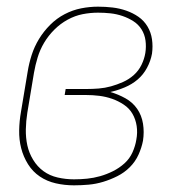

<svg xmlns="http://www.w3.org/2000/svg" viewBox="-20 -548 540 576"><path d="M202 8Q174 8 147.5 2Q121 -4 99.5 -18.5Q78 -33 64 -55.5Q50 -78 43.5 -103.5Q37 -129 37.5 -157Q38 -185 43 -213L63 -333Q67 -358 75 -383Q83 -408 97 -431Q111 -454 130.5 -473.5Q150 -493 174 -505.5Q198 -518 223.5 -523Q249 -528 274 -528Q296 -528 317.5 -525.5Q339 -523 359 -516Q379 -509 395.5 -497.5Q412 -486 422.5 -468.5Q433 -451 436 -430Q439 -409 436 -387Q432 -365 421 -344.5Q410 -324 393 -309.5Q376 -295 354.5 -286Q333 -277 311 -272Q335 -265 356.5 -253Q378 -241 391.5 -221.5Q405 -202 409 -177Q413 -152 409 -126Q405 -105 395.5 -84Q386 -63 369.5 -46.5Q353 -30 332 -19.5Q311 -9 289.5 -2.5Q268 4 246 6Q224 8 202 8ZM202 -10Q222 -10 241.5 -12Q261 -14 280.5 -19.5Q300 -25 319 -34.5Q338 -44 353.5 -58Q369 -72 377.5 -91Q386 -110 389 -129Q393 -150 390 -170Q387 -190 377.5 -206.5Q368 -223 351.5 -234Q335 -245 316.5 -251.5Q298 -258 278 -260.5Q258 -263 237 -263H174L177 -281H240Q258 -281 276.5 -282.5Q295 -284 313 -289Q331 -294 349 -302Q367 -310 381.5 -323Q396 -336 404.5 -353.5Q413 -371 416 -389Q419 -408 416.5 -426.5Q414 -445 404.5 -460Q395 -475 380 -484.5Q365 -494 347.5 -500Q330 -506 311.5 -508Q293 -510 274 -510Q251 -510 228 -505.5Q205 -501 183 -489Q161 -477 143 -459Q125 -441 112.5 -420Q100 -399 93 -376Q86 -353 82 -330L62 -210Q58 -185 57.5 -160Q57 -135 62 -112Q67 -89 79.5 -68.5Q92 -48 110.5 -34.5Q129 -21 153 -15.5Q177 -10 202 -10Z"/></svg>

Font: Iosevka Term Curly Thin
Style: Italic
Weight: 100
Italic angle: -9°
Designer: Belleve Invis
Foundry: Belleve Invis
Version: Version 32.3.0